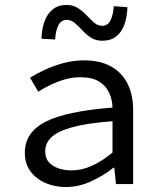

<svg xmlns="http://www.w3.org/2000/svg" viewBox="-20 -741 640 773"><path d="M246 12Q200 12 162.5 -4.5Q125 -21 102.5 -51.5Q80 -82 80 -126Q80 -208 162.5 -250.5Q245 -293 433 -308Q432 -341 419 -368.5Q406 -396 378.5 -413Q351 -430 304 -430Q272 -430 242 -421.5Q212 -413 184 -399.5Q156 -386 134 -372L101 -428Q126 -444 160.5 -460Q195 -476 235.5 -487Q276 -498 318 -498Q384 -498 428 -473Q472 -448 494 -403Q516 -358 516 -298V0H447L440 -66H437Q397 -34 347 -11Q297 12 246 12ZM268 -55Q309 -55 350 -73.5Q391 -92 433 -127V-253Q329 -245 270 -228.5Q211 -212 186.5 -188Q162 -164 162 -132Q162 -104 177 -87.5Q192 -71 216 -63Q240 -55 268 -55ZM392 -577Q365 -577 346 -589.5Q327 -602 311.5 -619Q296 -636 281 -648.5Q266 -661 249 -661Q226 -661 215 -639Q204 -617 202 -582L147 -585Q148 -624 159 -654.5Q170 -685 192 -703Q214 -721 248 -721Q275 -721 294 -708.5Q313 -696 329 -679Q345 -662 359.5 -649.5Q374 -637 392 -637Q414 -637 425 -659.5Q436 -682 438 -716L493 -712Q492 -674 481 -643Q470 -612 448 -594.5Q426 -577 392 -577Z"/></svg>

Font: Source Code Variable
Style: Regular
Weight: 400
Monospace: yes
Designer: Paul D. Hunt, Teo Tuominen
Foundry: Adobe Systems Incorporated
Version: Version 1.010;hotconv 1.0.106;makeotfexe 2.5.65593